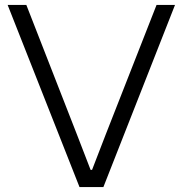

<svg xmlns="http://www.w3.org/2000/svg" viewBox="-20 -760 742 780"><path d="M11 -740H87L292 -215L348 -70H354L410 -215L616 -740H691L400 0H303Z"/></svg>

Font: Encode Sans Wide
Style: Light
Weight: 300
Designer: Pablo Impallari, Andres Torresi
Foundry: Pablo Impallari, Andres Torresi
Version: Version 1.000; ttfautohint (v1.00) -l 8 -r 50 -G 200 -x 14 -